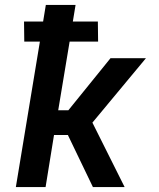

<svg xmlns="http://www.w3.org/2000/svg" viewBox="-20 -755 640 775"><path d="M44 0 141 -587H78L77 -668H154L165 -735H285L274 -668H375L376 -587H261L215 -310H256L426 -520H569L353 -260L483 0H355L254 -210H198L164 0Z"/></svg>

Font: Iosevka Aile Oblique
Style: Bold
Weight: 700
Italic angle: -9°
Designer: Belleve Invis
Foundry: Belleve Invis
Version: Version 31.1.0; ttfautohint (v1.8.4)